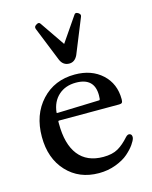

<svg xmlns="http://www.w3.org/2000/svg" viewBox="-120 -876 764 964"><g transform="rotate(-15 262.0 -393.5)"><path d="M272 -560Q240 -560 226 -592L154 -771Q149 -784 161 -791L164 -793Q178 -802 185 -789L272 -662L359 -789Q366 -802 380 -793L383 -791Q394 -783 389 -772L316 -592Q301 -560 272 -560ZM274 10Q171 10 107 -59Q43 -128 43 -240Q43 -355 110 -427.5Q177 -500 283 -500Q370 -500 424.5 -450Q479 -400 479 -319Q479 -306 475 -301.5Q471 -297 460 -297H148Q143 -297 143 -292V-282Q143 -175 187 -119Q231 -63 316 -63Q363 -63 392.5 -80Q422 -97 451 -130Q463 -143 474 -138.5Q485 -134 483 -117Q480 -104 466 -84Q452 -64 427.5 -42.5Q403 -21 362 -5.5Q321 10 274 10ZM150 -336 368 -343Q372 -343 373 -349Q374 -355 374 -368Q374 -459 278 -459Q223 -459 187.5 -427Q152 -395 146 -340Q145 -336 150 -336Z"/></g></svg>

Font: Caslon OS
Style: Regular
Weight: 400
Designer: Alfredo Marco Pradil
Foundry: Hanken Design Co.
Version: Version 1.000;PS 001.000;hotconv 1.0.88;makeotf.lib2.5.64775